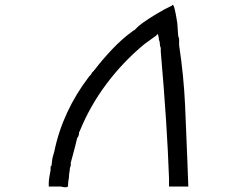

<svg xmlns="http://www.w3.org/2000/svg" viewBox="-20 -786 1013 817"><path d="M710.9 -761.7 714.8 -765.6Q722.7 -765.6 734.4 -687.5L738.3 -632.8L742.2 -621.1V-609.4V-593.8Q761.7 -464.8 767.6 -337.9Q773.4 -210.9 777.3 -101.6L781.2 3.9V7.8H699.2V-27.3Q691.4 -253.9 664.1 -566.4V-582Q660.2 -589.8 660.2 -599.6Q660.2 -609.4 656.2 -617.2V-621.1L652.3 -640.6Q648.4 -640.6 646.5 -636.7Q644.5 -632.8 636.7 -628.9L593.8 -597.7Q503.9 -523.4 433.6 -429.7Q363.3 -335.9 320.3 -230.5L316.4 -222.7Q316.4 -207 308.6 -199.2Q308.6 -199.2 296.9 -152.3Q293 -136.7 289.1 -123Q285.2 -109.4 281.2 -93.8V-82L277.3 -70.3Q277.3 -62.5 275.4 -52.7Q273.4 -43 273.4 -31.2Q269.5 -11.7 269.5 3.9Q269.5 15.6 238.3 7.8H214.8H203.1H187.5V-7.8Q187.5 -23.4 195.3 -62.5V-74.2V-78.1Q199.2 -78.1 199.2 -82L203.1 -113.3L210.9 -140.6Q246.1 -312.5 359.4 -460.9L363.3 -464.8L367.2 -468.8L371.1 -476.6L378.9 -484.4Q418 -535.2 459 -578.1Q500 -621.1 543 -652.3Q546.9 -656.2 548.8 -656.2Q550.8 -656.2 554.7 -660.2L562.5 -668L570.3 -675.8Q589.8 -691.4 617.2 -709Q644.5 -726.6 679.7 -746.1L703.1 -757.8Z"/></svg>

Font: 和音 by 宁静之雨，公众号njzyshare
Style: Regular
Weight: 400
Designer: Steve Matteson
Foundry: Ascender Corporation
Version: Version 6.00;June 8, 2018;FontCreator 11.0.0.2388 32-bit